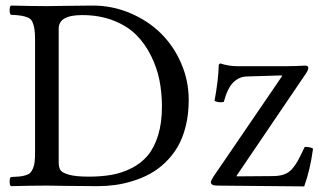

<svg xmlns="http://www.w3.org/2000/svg" viewBox="-20 -667 1165 690"><path d="M190.9 -564V-84Q190.9 -65.4 197.3 -55.7Q203.6 -45.9 228 -39.1Q252.4 -32.2 299.8 -32.2Q344.7 -32.2 381.6 -38.8Q418.5 -45.4 452.9 -62.7Q487.3 -80.1 510.7 -107.9Q534.2 -135.7 548.1 -180.4Q562 -225.1 562 -284.2Q562 -332.5 553.2 -377.7Q544.4 -422.9 522.9 -466.3Q501.5 -509.8 469.5 -541.7Q437.5 -573.7 387.5 -593.3Q337.4 -612.8 274.9 -612.8Q190.9 -612.8 190.9 -564ZM148.9 0Q93.3 0 19 2Q14.6 -2.4 14.6 -14.4Q14.6 -26.4 19 -30.8Q39.1 -31.7 50 -32.7Q61 -33.7 72.3 -37.1Q83.5 -40.5 88.9 -46.1Q94.2 -51.8 98.6 -61.8Q103 -71.8 104.5 -85.4Q106 -99.1 106 -120.1V-526.9Q106 -550.8 103.3 -565.4Q100.6 -580.1 95.7 -589.8Q90.8 -599.6 79.3 -604.2Q67.9 -608.9 55.2 -610.8Q42.5 -612.8 19 -613.8Q14.6 -618.2 14.6 -630.4Q14.6 -642.6 19 -647Q99.1 -645 148.9 -645Q164.6 -645 219 -646Q273.4 -647 313 -647Q383.8 -647 447.8 -619.9Q511.7 -592.8 557.9 -547.4Q604 -502 631.1 -439.5Q658.2 -377 658.2 -308.1Q658.2 -256.8 647.5 -213.6Q636.7 -170.4 618.2 -138.9Q599.6 -107.4 573.7 -82.8Q547.9 -58.1 519.3 -42.5Q490.7 -26.9 457.5 -16.6Q424.3 -6.3 393.6 -2.2Q362.8 2 331.1 2Q271.5 2 215.3 1Q159.2 0 148.9 0ZM772 -439Q802.2 -429.2 831.1 -429.2H1014.2Q1026.9 -429.2 1041.3 -429.7Q1055.7 -430.2 1065.2 -430.7Q1074.7 -431.2 1076.2 -431.2Q1087.9 -431.2 1087.9 -423.8Q1087.9 -415.5 1080.1 -403.8L830.1 -35.2V-33.2L962.9 -34.2Q1000.5 -34.7 1021 -51.5Q1041.5 -68.4 1061 -109.9L1075.2 -139.2Q1095.7 -139.2 1105 -132.8Q1094.7 -56.6 1073.2 2.9L761.2 0Q737.8 0 737.8 -12.2Q737.8 -17.6 747.1 -32.2L994.1 -394L992.2 -396L865.2 -392.1Q839.4 -391.1 818.6 -371.1Q797.9 -351.1 784.2 -300.8Q767.6 -296.9 751 -304.2Q765.1 -382.3 766.1 -433.1Q766.1 -434.6 768.3 -436.8Q770.5 -439 772 -439Z"/></svg>

Font: Common Serif
Style: Regular
Weight: 400
Designer: Philipp H. Poll, Khaled Hosny
Foundry: Stefan Peev, Context Ltd.
Version: Version 1.026